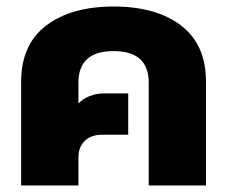

<svg xmlns="http://www.w3.org/2000/svg" viewBox="-20 -570 698 590"><path d="M45 -319Q45 -433 122 -491.5Q199 -550 329 -550Q460 -550 536.5 -491.5Q613 -433 613 -319V0H437V-316Q437 -413 329 -413Q221 -413 221 -316V-252Q234 -266 255 -274.5Q276 -283 300 -283H374V-156H293Q261 -156 241 -137.5Q221 -119 221 -86V0H45Z"/></svg>

Font: Prompt
Style: Bold
Weight: 700
Designer: Katatrad Team
Foundry: CadsonDemak
Version: Version 1.000